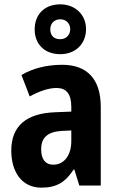

<svg xmlns="http://www.w3.org/2000/svg" viewBox="-20 -856 544 886"><path d="M258 -606C328 -606 377 -653 377 -722C377 -789 326 -836 258 -836C186 -836 140 -790 140 -720C140 -652 186 -606 258 -606ZM258 -675C227 -675 212 -694 212 -721C212 -748 231 -767 258 -767C285 -767 304 -748 304 -721C304 -694 284 -675 258 -675ZM267 -557C194 -557 130 -540 79 -510L117 -411C163 -436 205 -450 241 -450C286 -450 309 -423 309 -362V-341L234 -338C102 -333 32 -275 32 -161C32 -65 79 10 171 10C243 10 283 -17 320 -74H323L346 0H445V-363C445 -491 382 -557 267 -557ZM266 -252 309 -254V-205C309 -137 274 -96 226 -96C191 -96 170 -119 170 -167C170 -220 198 -248 266 -252Z"/></svg>

Font: Noto Sans Lao Looped Condensed
Style: Bold
Weight: 700
Width: 3
Designer: Mark Frömberg, Ben Mitchell
Foundry: The Fontpad Ltd
Version: Version 1.002